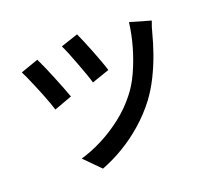

<svg xmlns="http://www.w3.org/2000/svg" viewBox="-135 -944 1270 1160"><g transform="rotate(-20 500.0 -364.0)"><path d="M468 -772Q477 -753 491.5 -718.5Q506 -684 522 -643.5Q538 -603 551.5 -566Q565 -529 572 -505L459 -466Q453 -489 440 -525Q427 -561 412 -601Q397 -641 382.5 -677Q368 -713 357 -735ZM921 -696Q914 -679 908 -659.5Q902 -640 898 -624Q884 -568 860.5 -501Q837 -434 804.5 -368.5Q772 -303 731 -248Q679 -180 614.5 -123.5Q550 -67 479.5 -25Q409 17 338 44L238 -57Q308 -77 379 -113.5Q450 -150 516 -201.5Q582 -253 632 -317Q671 -365 702.5 -433.5Q734 -502 756.5 -580Q779 -658 788 -734ZM190 -710Q201 -688 217 -651.5Q233 -615 250 -573.5Q267 -532 281.5 -494.5Q296 -457 305 -432L190 -390Q184 -409 173.5 -438.5Q163 -468 149.5 -501.5Q136 -535 122 -568Q108 -601 96 -628Q84 -655 76 -670Z"/></g></svg>

Font: Noto Sans TC SemiBold
Style: Regular
Weight: 600
Designer: Ryoko NISHIZUKA  (kana, bopomofo & ideographs); Paul D. Hunt (Latin, Greek & Cyrillic); Sandoll Communications , Soo-you
Foundry: Adobe
Version: Version 2.004-H2;hotconv 1.0.118;makeotfexe 2.5.65603